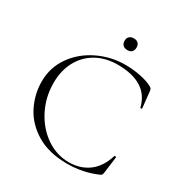

<svg xmlns="http://www.w3.org/2000/svg" viewBox="-183 -930 1035 1083"><g transform="rotate(30 334.5 -388.5)"><path d="M591 -599Q599 -594 601.5 -589.5Q604 -585 605 -575L616 -470Q616 -467 611 -466.5Q606 -466 605 -469Q569 -615 374 -615Q296 -615 236.5 -581.5Q177 -548 144 -487Q111 -426 111 -346Q111 -252 152 -172.5Q193 -93 261 -46.5Q329 0 408 0Q482 0 535.5 -39Q589 -78 614 -158Q614 -161 618 -161Q621 -161 623.5 -160Q626 -159 626 -157L612 -50Q610 -38 607.5 -34.5Q605 -31 596 -27Q507 12 405 12Q285 12 205 -36.5Q125 -85 87 -160.5Q49 -236 49 -319Q49 -410 100 -482.5Q151 -555 235 -595.5Q319 -636 413 -636Q462 -636 511.5 -626Q561 -616 591 -599ZM339 -752Q339 -769 349.5 -779Q360 -789 379 -789Q397 -789 407 -779Q417 -769 417 -752Q417 -733 407 -723Q397 -713 379 -713Q360 -713 349.5 -723Q339 -733 339 -752Z"/></g></svg>

Font: Cormorant SC Light
Style: Regular
Weight: 300
Designer: Christian Thalmann (Catharsis Fonts)
Foundry: Catharsis Fonts
Version: Version 4.000